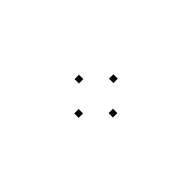

<svg xmlns="http://www.w3.org/2000/svg" viewBox="1 -372 619 619"><g transform="rotate(-45 310.0 -62.5)"><path d="M399.5 -52V-72H379.5V-52ZM320 -129.5V-149.5H300V-129.5ZM241 -52V-72H221V-52ZM320 25.5V5.5H300V25.5Z"/></g></svg>

Font: Monaspace Argon Dots Var
Style: Regular
Weight: 400
Designer: Riley Cran and the Lettermatic Team
Version: Version 1.100 (Monaspace Argon Dots)